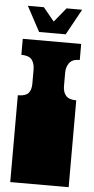

<svg xmlns="http://www.w3.org/2000/svg" viewBox="-60 -921 469 956"><g transform="rotate(5 175.0 -443.0)"><path d="M29 0V-135Q29 -152 29 -156.5Q29 -161 29 -163Q29 -165 29 -171V-172Q29 -179 29 -180.5Q29 -182 29 -187.5Q29 -193 29 -209V-260Q29 -277 29 -281.5Q29 -286 29 -288Q29 -290 29 -296V-297Q29 -304 29 -305.5Q29 -307 29 -312.5Q29 -318 29 -334V-434Q67 -434 81.5 -450Q96 -466 96 -498V-567Q96 -599 81.5 -617.5Q67 -636 29 -636V-716H321V-636Q284 -636 269 -615.5Q254 -595 254 -567V-498Q254 -470 269 -452Q284 -434 321 -434V0ZM107 -757 40 -882H120L175 -815L233 -886H311L240 -757Z"/></g></svg>

Font: Danfo
Style: Regular
Weight: 400
Designer: Seyi Olusanya, David Udoh, Eyiyemi Adegbite, Mirko Velimirović
Version: Version 1.000